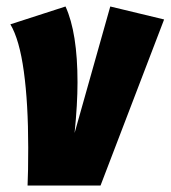

<svg xmlns="http://www.w3.org/2000/svg" viewBox="-20 -572 526 592"><path d="M219 -318Q219 -251 210 -162L320 -552L486 -512L290 0H65Q67 -41 67 -117Q67 -253 53.5 -351.5Q40 -450 12 -497L182 -552Q219 -471 219 -318Z"/></svg>

Font: Fira Sans Extra Condensed Black
Style: Italic
Weight: 900
Width: 3
Italic angle: -8°
Designer: Carrois Corporate & Edenspiekermann AG
Foundry: Carrois Corporate GbR & Edenspiekermann AG
Version: Version 4.203